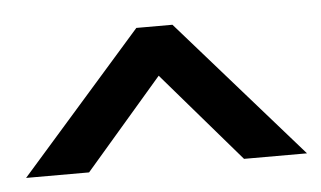

<svg xmlns="http://www.w3.org/2000/svg" viewBox="-33 -804 492 294"><g transform="rotate(-5 213.0 -657.0)"><path d="M185 -764.1H240.5L428.6 -550H331.8L212.7 -688.2L93.6 -550H-3.2Z"/></g></svg>

Font: Spartan MB SemBd
Style: Regular
Weight: 600
Designer: Matt Bailey, Mirko Velimirovic
Foundry: Matt Bailey
Version: Version 1.005